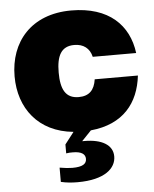

<svg xmlns="http://www.w3.org/2000/svg" viewBox="-54 -578 689 859"><g transform="rotate(-5 290.5 -148.0)"><path d="M260 236C383 236 433 188 433 135C433 83 383 55 306 55H296L339 10C486 -4 556 -94 570 -216H376C369 -168 345 -143 298 -143C239 -143 218 -185 218 -260C218 -335 239 -377 298 -377C339 -377 367 -356 376 -317H571C555 -443 467 -532 298 -532C117 -532 20 -414 20 -260C20 -117 104 -5 261 10L220 63V103C230 101 240 101 250 101C289 101 306 114 306 135C306 157 289 170 242 170C228 170 207 168 185 164V228C210 234 235 236 260 236Z"/></g></svg>

Font: Aspekta 950
Style: Regular
Weight: 950
Designer: Ivo Dolenc
Version: Version 2.000